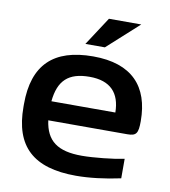

<svg xmlns="http://www.w3.org/2000/svg" viewBox="-79 -748 732 825"><g transform="rotate(10 287.5 -335.5)"><path d="M541 -270C541 -422 461 -509 292 -509C119 -509 34 -427 34 -256V-244C34 -71 121 9 307 9C364 9 432 1 501 -14V-99C453 -89 368 -80 317 -80C211 -80 161 -117 149 -205H494C533 -205 541 -217 541 -270ZM148 -288C157 -380 200 -420 292 -420C383 -420 426 -373 427 -288ZM249 -556H334L471 -680H330Z"/></g></svg>

Font: LT Wave Medium
Style: Regular
Weight: 500
Designer: Daniel Lyons
Version: Version 2.5 (Glyphs App)